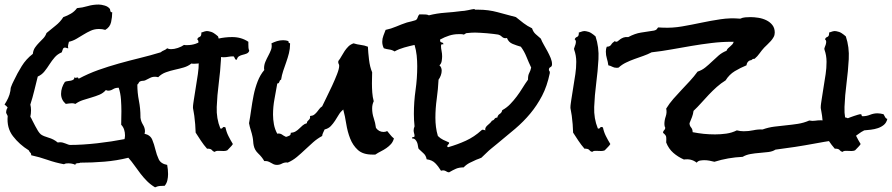

<svg xmlns="http://www.w3.org/2000/svg" viewBox="-55 -761 3884 836"><path d="M1030.3 -540Q1027.3 -531.2 1019 -527.8Q1010.7 -524.4 1002 -522.5Q993.2 -520.5 985.8 -516.1Q978.5 -511.7 976.6 -502L974.6 -501Q970.7 -501 969.2 -503.4Q967.8 -505.9 966.8 -508.3Q965.8 -510.7 964.4 -513.2Q962.9 -515.6 960 -515.6Q949.2 -515.6 939 -513.7Q928.7 -511.7 918.9 -511.7Q904.3 -511.7 892.6 -515.6Q885.7 -513.7 885.3 -506.8Q884.8 -500 878.9 -498Q874 -496.1 867.2 -496.6Q860.4 -497.1 853.5 -495.1L822.3 -487.3Q806.6 -483.4 791 -483.4Q782.2 -483.4 778.3 -484.4Q763.7 -472.7 745.1 -467.3Q726.6 -461.9 706.5 -457.5Q686.5 -453.1 667.5 -446.3Q648.4 -439.5 633.8 -424.8Q626 -426.8 620.1 -426.8Q607.4 -426.8 597.7 -421.4Q587.9 -416 577.1 -411.1Q572.3 -409.2 567.4 -409.2Q562.5 -409.2 556.6 -407.2Q550.8 -405.3 549.3 -400.9Q547.9 -396.5 543 -392.6Q543 -357.4 549.8 -322.8Q556.6 -288.1 556.6 -252.9V-249Q558.6 -232.4 567.4 -218.3Q576.2 -204.1 576.2 -189.5Q576.2 -184.6 574.2 -178.7Q599.6 -172.9 607.9 -152.8Q616.2 -132.8 621.6 -109.9Q627 -86.9 636.2 -67.4Q645.5 -47.9 672.9 -43Q674.8 -33.2 675.8 -22.9Q676.8 -12.7 676.8 -2.9Q676.8 10.7 673.8 23.9Q670.9 37.1 662.1 47.9Q647.5 48.8 640.6 48.8Q633.8 48.8 620.1 54.7Q600.6 43 585.4 27.8Q570.3 12.7 557.1 -4.4Q543.9 -21.5 531.2 -39.6Q518.6 -57.6 503.9 -74.2Q453.1 -61.5 399.9 -57.1Q346.7 -52.7 293.9 -52.7Q292 -50.8 288.1 -50.8Q284.2 -50.8 280.8 -50.3Q277.3 -49.8 274.9 -48.3Q272.5 -46.9 273.4 -43Q266.6 -46.9 258.3 -48.3Q250 -49.8 243.2 -49.8Q238.3 -49.8 233.4 -49.3Q228.5 -48.8 223.6 -45.9Q186.5 -52.7 151.9 -64.9Q117.2 -77.1 81.1 -85Q81.1 -92.8 77.1 -96.2Q73.2 -99.6 70.3 -106.4Q29.3 -131.8 1.5 -168Q-26.4 -204.1 -21.5 -255.9L-28.3 -269.5Q-28.3 -285.2 -21.5 -292Q-25.4 -298.8 -35.2 -305.7Q-26.4 -319.3 -19.5 -334Q-12.7 -348.6 -9.8 -365.2Q-8.8 -370.1 -8.8 -374Q-8.8 -377.9 -6.8 -382.8Q-4.9 -388.7 -1.5 -396Q2 -403.3 4.9 -409.2Q20.5 -442.4 39.6 -473.1Q58.6 -503.9 87.9 -526.4Q89.8 -543 97.7 -554.2Q105.5 -565.4 114.7 -574.7Q124 -584 133.3 -593.8Q142.6 -603.5 147.5 -617.2Q167 -633.8 187 -649.4Q207 -665 220.7 -686.5Q238.3 -692.4 253.9 -701.7Q269.5 -710.9 280.3 -725.6Q303.7 -727.5 326.7 -734.4Q349.6 -741.2 375 -741.2Q385.7 -741.2 400.9 -736.8Q416 -732.4 423.8 -721.7Q424.8 -719.7 424.8 -716.8L425.8 -711.9Q426.8 -710 428.2 -708.5Q429.7 -707 433.6 -708Q433.6 -686.5 428.7 -664.6Q423.8 -642.6 403.3 -630.9Q390.6 -634.8 376 -634.8Q356.4 -634.8 340.3 -627.4Q324.2 -620.1 309.1 -610.8Q293.9 -601.6 278.3 -592.3Q262.7 -583 245.1 -579.1Q243.2 -571.3 241.7 -564.9Q240.2 -558.6 242.2 -550.8Q237.3 -550.8 234.9 -552.2Q232.4 -553.7 227.5 -553.7Q220.7 -553.7 218.3 -545.9Q215.8 -538.1 213.9 -533.2Q195.3 -525.4 183.1 -511.2Q170.9 -497.1 160.6 -481Q150.4 -464.8 138.7 -450.2Q127 -435.5 109.4 -427.7Q101.6 -396.5 94.2 -366.2Q86.9 -335.9 77.1 -305.7Q80.1 -293.9 80.1 -281.2Q80.1 -265.6 77.1 -252.9Q82 -245.1 86.9 -234.4L98.6 -211.9Q104.5 -200.2 110.8 -190.4Q117.2 -180.7 123 -175.8Q133.8 -168 156.2 -161.6Q178.7 -155.3 196.3 -140.6Q198.2 -140.6 201.2 -141.1Q204.1 -141.6 206.1 -141.6Q217.8 -141.6 231.4 -135.7Q245.1 -129.9 249 -129.9Q303.7 -129.9 368.2 -137.2Q432.6 -144.5 487.3 -155.3Q489.3 -165 489.3 -171.9Q489.3 -184.6 485.4 -196.8Q481.4 -209 472.7 -217.8Q472.7 -232.4 473.1 -247.1Q473.6 -261.7 473.6 -276.4Q473.6 -300.8 471.7 -328.1Q469.7 -355.5 461.9 -378.9H460Q447.3 -378.9 437 -372.6Q426.8 -366.2 416 -366.2Q410.2 -366.2 406.2 -369.1Q394.5 -355.5 377.9 -348.6Q361.3 -341.8 342.8 -336.4Q324.2 -331.1 306.2 -325.2Q288.1 -319.3 273.4 -308.6Q265.6 -311.5 258.8 -311.5Q252 -311.5 245.6 -310.5Q239.3 -309.6 231.4 -308.6Q210.9 -326.2 210.9 -352.5Q210.9 -366.2 215.3 -379.4Q219.7 -392.6 227.5 -404.3Q232.4 -407.2 239.3 -407.7Q246.1 -408.2 252.9 -409.7Q259.8 -411.1 264.2 -414.1Q268.6 -417 269.5 -424.8Q272.5 -421.9 274.4 -421.9Q276.4 -421.9 278.3 -422.9Q280.3 -423.8 282.2 -423.8Q284.2 -423.8 285.6 -421.9Q287.1 -419.9 287.1 -418Q329.1 -440.4 373 -456.1Q417 -471.7 462.4 -484.4Q507.8 -497.1 553.7 -508.3Q599.6 -519.5 644.5 -533.2Q651.4 -539.1 659.2 -542Q667 -544.9 672.9 -550.8Q679.7 -546.9 689.5 -546.9Q703.1 -546.9 719.2 -552.2Q735.4 -557.6 746.1 -565.4Q750 -564.5 752.9 -564.5H759.8Q779.3 -564.5 796.4 -570.3Q813.5 -576.2 830.1 -585.9H835Q865.2 -585.9 895 -592.8Q924.8 -599.6 956.1 -599.6Q996.1 -599.6 1026.4 -579.1V-567.4Q1026.4 -559.6 1026.9 -553.2Q1027.3 -546.9 1030.3 -540Z M959 -133.8Q954.1 -126 947.3 -119.6Q940.4 -113.3 934.6 -106.4Q927.7 -103.5 919.4 -103.5Q911.1 -103.5 903.8 -104Q896.5 -104.5 890.1 -104Q883.8 -103.5 879.9 -99.6Q872.1 -101.6 868.2 -106.9Q864.3 -112.3 854.5 -113.3Q850.6 -114.3 846.7 -113.3Q832 -129.9 819.8 -148.4Q807.6 -167 796.9 -183.6Q795.9 -219.7 791 -256.8Q790 -265.6 788.1 -274.4Q786.1 -283.2 785.2 -291Q785.2 -300.8 786.6 -310.1Q788.1 -319.3 789.1 -327.1Q793 -355.5 797.9 -382.8Q802.7 -410.2 806.6 -438.5Q810.5 -463.9 810.5 -491.7Q810.5 -519.5 801.8 -543.9L800.8 -548.8Q802.7 -556.6 805.2 -562Q807.6 -567.4 808.6 -574.2Q810.5 -585 803.7 -589.8Q806.6 -597.7 813.5 -600.1Q820.3 -602.5 821.3 -611.3Q822.3 -615.2 821.3 -619.1Q829.1 -622.1 837.4 -624.5Q845.7 -627 853.5 -625Q866.2 -623 876 -616.7Q885.7 -610.4 894.5 -602.5Q910.2 -555.7 907.2 -503.4Q904.3 -451.2 897.5 -398.4Q890.6 -345.7 888.7 -295.4Q886.7 -245.1 904.3 -202.1L906.2 -201.2Q911.1 -200.2 914.1 -204.6Q917 -209 921.9 -208Q925.8 -206.1 926.8 -206.1Q930.7 -186.5 939.5 -168.9Q948.2 -151.4 959 -133.8Z M1660.2 -158.2Q1656.2 -143.6 1647.5 -133.8Q1638.7 -124 1627.4 -116.2Q1616.2 -108.4 1603.5 -102.1Q1590.8 -95.7 1579.1 -87.9H1566.4Q1525.4 -87.9 1503.4 -107.9Q1481.4 -127.9 1469.7 -157.7Q1458 -187.5 1452.6 -221.7Q1447.3 -255.9 1439.5 -284.2Q1427.7 -274.4 1419.9 -261.2Q1412.1 -248 1403.8 -235.4Q1395.5 -222.7 1385.3 -211.9Q1375 -201.2 1358.4 -197.3Q1355.5 -190.4 1352.1 -183.6Q1348.6 -176.8 1347.7 -168.9Q1326.2 -157.2 1308.6 -141.6Q1291 -126 1273.4 -109.4Q1255.9 -92.8 1237.8 -77.6Q1219.7 -62.5 1197.3 -52.7Q1196.3 -53.7 1193.4 -53.7Q1181.6 -53.7 1171.9 -48.3Q1162.1 -43 1150.4 -43Q1142.6 -43 1136.2 -45.9Q1129.9 -48.8 1123.5 -52.7Q1117.2 -56.6 1110.4 -58.6Q1103.5 -60.5 1095.7 -59.6Q1085.9 -77.1 1069.8 -92.3Q1053.7 -107.4 1049.8 -127Q1047.9 -135.7 1047.4 -145Q1046.9 -154.3 1044.9 -164.1Q1042 -178.7 1037.1 -193.8Q1032.2 -209 1029.3 -224.6Q1034.2 -251 1038.6 -282.7Q1043 -314.5 1049.3 -346.2Q1055.7 -377.9 1066.9 -406.7Q1078.1 -435.5 1095.7 -456.1L1094.7 -462.9Q1094.7 -478.5 1100.6 -492.2Q1106.4 -505.9 1113.3 -518.6Q1120.1 -531.2 1125 -543.9Q1129.9 -556.6 1127 -572.3Q1138.7 -578.1 1151.4 -582Q1164.1 -585.9 1177.7 -585.9Q1190.4 -585.9 1201.2 -582Q1199.2 -574.2 1208 -572.3V-569.3Q1208 -548.8 1203.1 -529.3Q1198.2 -509.8 1191.4 -490.7Q1184.6 -471.7 1178.2 -452.6Q1171.9 -433.6 1168.9 -414.1Q1165 -413.1 1163.6 -410.2Q1162.1 -407.2 1161.1 -404.3Q1160.2 -401.4 1158.2 -399.4Q1156.2 -397.5 1152.3 -397.5Q1146.5 -363.3 1140.1 -329.6Q1133.8 -295.9 1133.8 -261.7Q1133.8 -241.2 1137.7 -219.7Q1141.6 -198.2 1152.3 -178.7L1156.2 -179.7Q1167 -179.7 1173.3 -174.8Q1179.7 -169.9 1190.4 -165Q1198.2 -167 1205.1 -170.4Q1211.9 -173.8 1210.9 -182.6Q1223.6 -183.6 1232.4 -189Q1241.2 -194.3 1248 -201.2L1262.7 -214.8Q1270.5 -221.7 1281.2 -224.6Q1281.2 -230.5 1284.2 -233.4L1290 -239.3Q1293 -242.2 1294.4 -245.6Q1295.9 -249 1294.9 -255.9Q1306.6 -256.8 1313 -261.7Q1319.3 -266.6 1324.7 -272.9Q1330.1 -279.3 1335 -286.1Q1339.8 -293 1347.7 -297.9Q1354.5 -312.5 1366.7 -336.9Q1378.9 -361.3 1391.1 -387.7Q1403.3 -414.1 1412.6 -438Q1421.9 -461.9 1421.9 -474.6Q1421.9 -479.5 1419.4 -483.4Q1417 -487.3 1418 -492.2V-495.1Q1425.8 -504.9 1432.1 -516.6Q1438.5 -528.3 1445.8 -539.1Q1453.1 -549.8 1461.9 -558.6Q1470.7 -567.4 1484.4 -572.3Q1500 -567.4 1516.1 -565.4Q1532.2 -563.5 1546.9 -557.6Q1547.9 -533.2 1551.8 -501Q1555.7 -468.8 1565.4 -446.3Q1565.4 -433.6 1564.9 -421.9Q1564.5 -410.2 1564.5 -398.4Q1564.5 -378.9 1565.9 -358.4Q1567.4 -337.9 1572.3 -320.3Q1565.4 -305.7 1565.4 -289.1Q1565.4 -266.6 1572.3 -246.6Q1579.1 -226.6 1582 -204.1Q1594.7 -186.5 1615.2 -186.5Q1620.1 -186.5 1623.5 -187.5Q1627 -188.5 1630.9 -190.4Q1638.7 -181.6 1645 -173.3Q1651.4 -165 1660.2 -158.2Z M2348.6 -481.4Q2348.6 -471.7 2341.8 -468.8Q2335 -465.8 2335 -457Q2335 -454.1 2336.9 -452.1Q2338.9 -450.2 2338.9 -446.3V-442.4Q2327.1 -385.7 2305.2 -343.8Q2283.2 -301.8 2253.9 -266.6Q2224.6 -231.4 2188 -200.2Q2151.4 -168.9 2109.4 -134.8Q2097.7 -125 2085.4 -115.2Q2073.2 -105.5 2062.5 -94.7L2041 -74.2Q2040 -73.2 2030.3 -69.8Q2020.5 -66.4 2018.6 -65.4Q2004.9 -59.6 1989.7 -51.8Q1974.6 -43.9 1963.9 -32.2Q1944.3 -32.2 1930.7 -26.4Q1917 -20.5 1900.4 -10.7Q1895.5 -10.7 1892.1 -12.7Q1888.7 -14.6 1884.8 -16.6Q1880.9 -18.6 1876.5 -19Q1872.1 -19.5 1865.2 -17.6Q1853.5 -37.1 1839.8 -50.8Q1826.2 -64.5 1802.7 -67.4Q1799.8 -84 1789.1 -93.3Q1778.3 -102.5 1767.6 -113.3Q1765.6 -119.1 1764.6 -127Q1763.7 -134.8 1760.7 -141.6Q1757.8 -148.4 1752.9 -153.3Q1748 -158.2 1739.3 -158.2Q1738.3 -164.1 1744.1 -164.1Q1750 -164.1 1750 -168.9Q1750 -174.8 1748 -180.7Q1746.1 -186.5 1746.1 -193.4Q1746.1 -198.2 1747.1 -202.1Q1748 -206.1 1750 -210.9Q1747.1 -237.3 1747.1 -264.6Q1747.1 -317.4 1754.4 -368.7Q1761.7 -419.9 1761.7 -472.7Q1761.7 -496.1 1759.3 -519.5Q1756.8 -543 1750 -565.4Q1727.5 -560.5 1705.1 -554.2Q1682.6 -547.9 1663.1 -537.1Q1652.3 -543.9 1640.1 -545.4Q1627.9 -546.9 1616.2 -550.8Q1609.4 -564.5 1609.4 -579.1Q1609.4 -592.8 1614.3 -605.5L1624 -630.9Q1647.5 -635.7 1670.4 -645.5Q1693.4 -655.3 1716.8 -663.1Q1724.6 -665 1736.8 -668Q1749 -670.9 1753.9 -672.9Q1760.7 -675.8 1763.2 -684.1Q1765.6 -692.4 1770.5 -698.2H1787.1Q1793 -698.2 1799.8 -697.8Q1806.6 -697.3 1812.5 -694.3Q1847.7 -703.1 1882.8 -705.6Q1918 -708 1955.1 -712.9Q1959 -712.9 1966.8 -713.9L1983.4 -716.8Q1992.2 -718.8 1999.5 -720.2Q2006.8 -721.7 2009.8 -721.7Q2012.7 -721.7 2012.7 -718.8H2029.3Q2071.3 -718.8 2111.3 -708L2191.4 -686.5Q2208 -672.9 2224.6 -660.2Q2241.2 -647.5 2261.7 -637.7Q2266.6 -622.1 2276.9 -612.8Q2287.1 -603.5 2299.8 -592.8Q2304.7 -580.1 2313 -565.9Q2321.3 -551.8 2329.1 -537.1Q2336.9 -522.5 2342.8 -508.3Q2348.6 -494.1 2348.6 -481.4ZM2257.8 -466.8Q2247.1 -489.3 2237.3 -513.7Q2227.5 -538.1 2212.9 -557.6Q2195.3 -562.5 2177.2 -569.8Q2159.2 -577.1 2152.3 -595.7Q2150.4 -594.7 2145.5 -594.7Q2136.7 -594.7 2129.9 -601.6Q2123 -608.4 2114.3 -610.4Q2106.4 -611.3 2093.3 -613.3Q2080.1 -615.2 2065.4 -616.2Q2050.8 -617.2 2036.6 -618.2Q2022.5 -619.1 2014.6 -619.1Q2006.8 -619.1 1998.5 -618.7Q1990.2 -618.2 1981.4 -617.2Q1973.6 -617.2 1971.7 -614.7Q1969.7 -612.3 1963.9 -610.4Q1959 -612.3 1953.1 -612.3H1941.4Q1920.9 -612.3 1900.9 -606Q1880.9 -599.6 1861.3 -588.9V-585Q1861.3 -577.1 1868.2 -576.2Q1875 -575.2 1876 -568.4Q1871.1 -568.4 1868.2 -567.9Q1865.2 -567.4 1865.2 -560.5Q1865.2 -550.8 1867.7 -539.1Q1870.1 -527.3 1870.1 -515.6Q1870.1 -506.8 1868.2 -495.1Q1866.2 -483.4 1858.4 -476.6Q1868.2 -467.8 1868.2 -453.1Q1868.2 -443.4 1864.3 -432.6Q1860.4 -421.9 1854.5 -414.1Q1852.5 -373 1846.7 -331.1Q1840.8 -289.1 1840.8 -248Q1840.8 -227.5 1843.3 -208Q1845.7 -188.5 1851.6 -168.9Q1862.3 -158.2 1874.5 -152.3Q1886.7 -146.5 1900.4 -140.6V-137.7Q1900.4 -134.8 1896.5 -131.8Q1892.6 -128.9 1892.6 -124Q1892.6 -120.1 1896.5 -120.1Q1937.5 -131.8 1973.6 -148.4Q2009.8 -165 2041 -193.4Q2043.9 -196.3 2046.9 -196.3Q2048.8 -196.3 2052.2 -195.3Q2055.7 -194.3 2058.6 -193.4L2057.6 -197.3Q2057.6 -203.1 2061 -208Q2064.5 -212.9 2069.3 -216.8L2079.1 -225.6Q2084 -230.5 2086.9 -235.4Q2094.7 -237.3 2098.1 -243.2Q2101.6 -249 2110.4 -249Q2112.3 -259.8 2121.1 -265.1Q2129.9 -270.5 2131.8 -281.2Q2151.4 -292 2166.5 -307.6Q2181.6 -323.2 2194.8 -340.8Q2208 -358.4 2219.7 -377.4Q2231.4 -396.5 2244.1 -414.1V-418Q2244.1 -433.6 2249.5 -443.4Q2254.9 -453.1 2257.8 -466.8Z M2602.5 -133.8Q2597.7 -126 2590.8 -119.6Q2584 -113.3 2578.1 -106.4Q2571.3 -103.5 2563 -103.5Q2554.7 -103.5 2547.4 -104Q2540 -104.5 2533.7 -104Q2527.3 -103.5 2523.4 -99.6Q2515.6 -101.6 2511.7 -106.9Q2507.8 -112.3 2498 -113.3Q2494.1 -114.3 2490.2 -113.3Q2475.6 -129.9 2463.4 -148.4Q2451.2 -167 2440.4 -183.6Q2439.5 -219.7 2434.6 -256.8Q2433.6 -265.6 2431.6 -274.4Q2429.7 -283.2 2428.7 -291Q2428.7 -300.8 2430.2 -310.1Q2431.6 -319.3 2432.6 -327.1Q2436.5 -355.5 2441.4 -382.8Q2446.3 -410.2 2450.2 -438.5Q2454.1 -463.9 2454.1 -491.7Q2454.1 -519.5 2445.3 -543.9L2444.3 -548.8Q2446.3 -556.6 2448.7 -562Q2451.2 -567.4 2452.1 -574.2Q2454.1 -585 2447.3 -589.8Q2450.2 -597.7 2457 -600.1Q2463.9 -602.5 2464.8 -611.3Q2465.8 -615.2 2464.8 -619.1Q2472.7 -622.1 2481 -624.5Q2489.3 -627 2497.1 -625Q2509.8 -623 2519.5 -616.7Q2529.3 -610.4 2538.1 -602.5Q2553.7 -555.7 2550.8 -503.4Q2547.9 -451.2 2541 -398.4Q2534.2 -345.7 2532.2 -295.4Q2530.3 -245.1 2547.9 -202.1L2549.8 -201.2Q2554.7 -200.2 2557.6 -204.6Q2560.5 -209 2565.4 -208Q2569.3 -206.1 2570.3 -206.1Q2574.2 -186.5 2583 -168.9Q2591.8 -151.4 2602.5 -133.8Z M3808.6 -243.2Q3804.7 -226.6 3793.5 -217.3Q3782.2 -208 3767.6 -203.1Q3752.9 -198.2 3736.8 -196.3Q3720.7 -194.3 3708 -193.4Q3694.3 -186.5 3683.6 -178.2Q3672.9 -169.9 3661.1 -162.1Q3575.2 -151.4 3491.2 -135.7Q3407.2 -120.1 3321.3 -109.4Q3309.6 -101.6 3291 -99.1Q3272.5 -96.7 3252.4 -95.2Q3232.4 -93.8 3212.9 -90.3Q3193.4 -86.9 3178.7 -78.1Q3115.2 -75.2 3055.7 -56.6Q3044.9 -59.6 3033.7 -61.5Q3022.5 -63.5 3011.7 -63.5Q3003.9 -63.5 2994.1 -62Q2984.4 -60.5 2978.5 -52.7Q2955.1 -71.3 2922.9 -66.4Q2896.5 -78.1 2876.5 -95.7Q2856.4 -113.3 2845.7 -140.6Q2846.7 -156.2 2845.7 -164.6Q2844.7 -172.9 2832 -182.6Q2832 -189.5 2836.4 -193.4Q2840.8 -197.3 2841.8 -204.1Q2837.9 -210.9 2837.9 -220.7Q2837.9 -237.3 2843.8 -254.4Q2849.6 -271.5 2845.7 -288.1Q2859.4 -310.5 2877 -330.6Q2894.5 -350.6 2912.6 -369.6Q2930.7 -388.7 2948.7 -408.2Q2966.8 -427.7 2982.4 -449.2Q3001 -455.1 3016.1 -467.3Q3031.2 -479.5 3045.4 -493.2Q3059.6 -506.8 3074.2 -519.5Q3088.9 -532.2 3108.4 -540Q3110.4 -545.9 3114.7 -550.3Q3119.1 -554.7 3124 -558.6Q3128.9 -562.5 3133.3 -567.4Q3137.7 -572.3 3139.6 -579.1H3130.9Q3086.9 -579.1 3043 -573.7Q2999 -568.4 2955.6 -561Q2912.1 -553.7 2869.1 -545.9Q2826.2 -538.1 2782.2 -533.2Q2765.6 -524.4 2746.1 -517.6Q2726.6 -510.7 2707.5 -503.9Q2688.5 -497.1 2670.4 -488.3Q2652.3 -479.5 2638.7 -466.8Q2635.7 -465.8 2629.9 -465.8Q2619.1 -465.8 2611.3 -470.2Q2603.5 -474.6 2593.8 -476.6Q2591.8 -492.2 2587.4 -506.3Q2583 -520.5 2583 -536.1Q2583 -548.8 2586.9 -557.6Q2600.6 -557.6 2606 -566.4Q2611.3 -575.2 2622.1 -582Q2625 -579.1 2627.9 -579.1Q2632.8 -579.1 2636.7 -583Q2640.6 -586.9 2646.5 -590.8Q2652.3 -594.7 2660.2 -597.7Q2668 -600.6 2680.7 -599.6Q2710 -615.2 2735.8 -619.1Q2761.7 -623 2793 -627.9Q2800.8 -629.9 2803.7 -632.8Q2806.6 -635.7 2810.5 -641.6L2831.1 -640.6Q2873 -638.7 2915 -646Q2957 -653.3 2998.5 -662.1Q3040 -670.9 3082.5 -677.2Q3125 -683.6 3168 -679.7Q3178.7 -684.6 3189.9 -685.5Q3201.2 -686.5 3212.9 -686.5Q3228.5 -686.5 3247.1 -683.6Q3265.6 -680.7 3281.7 -672.9Q3297.9 -665 3308.1 -651.9Q3318.4 -638.7 3318.4 -619.1Q3318.4 -608.4 3313.5 -599.6Q3308.6 -590.8 3301.8 -583Q3294.9 -575.2 3287.1 -567.9Q3279.3 -560.5 3272.5 -553.7Q3261.7 -542 3252.4 -528.8Q3243.2 -515.6 3230.5 -504.9Q3223.6 -505.9 3220.2 -502Q3216.8 -498 3210 -498Q3197.3 -492.2 3195.3 -476.6Q3168.9 -465.8 3144.5 -451.2Q3120.1 -436.5 3104.5 -411.1Q3084 -398.4 3065.9 -382.3Q3047.9 -366.2 3031.2 -348.6Q3014.6 -331.1 2998.5 -313Q2982.4 -294.9 2964.8 -278.3Q2962.9 -263.7 2958 -251Q2953.1 -238.3 2947.3 -224.6Q2947.3 -213.9 2954.1 -206.1Q2960.9 -198.2 2960.9 -185.5Q2985.4 -180.7 3009.3 -178.2Q3033.2 -175.8 3058.6 -175.8Q3083 -175.8 3107.4 -179.2Q3131.8 -182.6 3153.3 -193.4Q3168 -189.5 3183.6 -189.5Q3205.1 -189.5 3225.1 -193.8Q3245.1 -198.2 3265.6 -197.3Q3290 -206.1 3315.9 -209.5Q3341.8 -212.9 3367.2 -215.3Q3392.6 -217.8 3418.5 -221.7Q3444.3 -225.6 3468.8 -236.3Q3482.4 -233.4 3494.1 -235.4Q3505.9 -237.3 3519.5 -237.3Q3529.3 -237.3 3543 -231.4Q3558.6 -239.3 3575.7 -245.1Q3592.8 -251 3610.4 -251Q3617.2 -251 3624 -250Q3630.9 -249 3636.7 -246.1Q3638.7 -247.1 3646.5 -250Q3654.3 -252.9 3663.1 -255.9Q3671.9 -258.8 3679.7 -261.2Q3687.5 -263.7 3689.5 -263.7Q3697.3 -263.7 3696.8 -259.3Q3696.3 -254.9 3701.2 -254.9Q3717.8 -254.9 3733.4 -261.2Q3749 -267.6 3765.6 -267.6Q3772.5 -267.6 3778.3 -266.6Q3784.2 -265.6 3792 -263.7Q3795.9 -257.8 3798.8 -251.5Q3801.8 -245.1 3808.6 -243.2Z M3692.4 -133.8Q3687.5 -126 3680.7 -119.6Q3673.8 -113.3 3668 -106.4Q3661.1 -103.5 3652.8 -103.5Q3644.5 -103.5 3637.2 -104Q3629.9 -104.5 3623.5 -104Q3617.2 -103.5 3613.3 -99.6Q3605.5 -101.6 3601.6 -106.9Q3597.7 -112.3 3587.9 -113.3Q3584 -114.3 3580.1 -113.3Q3565.4 -129.9 3553.2 -148.4Q3541 -167 3530.3 -183.6Q3529.3 -219.7 3524.4 -256.8Q3523.4 -265.6 3521.5 -274.4Q3519.5 -283.2 3518.6 -291Q3518.6 -300.8 3520 -310.1Q3521.5 -319.3 3522.5 -327.1Q3526.4 -355.5 3531.2 -382.8Q3536.1 -410.2 3540 -438.5Q3543.9 -463.9 3543.9 -491.7Q3543.9 -519.5 3535.2 -543.9L3534.2 -548.8Q3536.1 -556.6 3538.6 -562Q3541 -567.4 3542 -574.2Q3543.9 -585 3537.1 -589.8Q3540 -597.7 3546.9 -600.1Q3553.7 -602.5 3554.7 -611.3Q3555.7 -615.2 3554.7 -619.1Q3562.5 -622.1 3570.8 -624.5Q3579.1 -627 3586.9 -625Q3599.6 -623 3609.4 -616.7Q3619.1 -610.4 3627.9 -602.5Q3643.6 -555.7 3640.6 -503.4Q3637.7 -451.2 3630.9 -398.4Q3624 -345.7 3622.1 -295.4Q3620.1 -245.1 3637.7 -202.1L3639.6 -201.2Q3644.5 -200.2 3647.5 -204.6Q3650.4 -209 3655.3 -208Q3659.2 -206.1 3660.2 -206.1Q3664.1 -186.5 3672.9 -168.9Q3681.6 -151.4 3692.4 -133.8Z"/></svg>

Font: RockSalt
Style: Regular
Weight: 400
Designer: Squid
Foundry: Font Diner, Inc DBA Sideshow
Version: Version 1.000